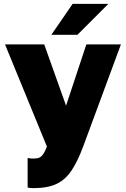

<svg xmlns="http://www.w3.org/2000/svg" viewBox="-20 -760 652 994"><path d="M153 214Q138 214 123 211V58Q138 61 153 61Q173 61 184.5 55.5Q196 50 205 36Q214 22 223 -1L6 -530H209L322 -213L427 -530H606L410 0Q382 75 350.5 122.5Q319 170 273 192Q227 214 153 214ZM246 -580 356 -740H541L381 -580Z"/></svg>

Font: Golos Text ExtraBold
Style: Regular
Weight: 800
Designer: A.Korolkova, Vitaly Kuzmin
Foundry: ParaType Ltd
Version: Version 2.004